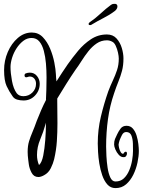

<svg xmlns="http://www.w3.org/2000/svg" viewBox="-20 -878 750 986"><path d="M573 88Q548 88 531.5 69.5Q515 51 505 22Q495 -7 490 -38.5Q485 -70 483.5 -98Q482 -126 482 -141Q482 -212 498 -279Q514 -346 536 -409Q547 -438 559.5 -464.5Q572 -491 581 -518Q590 -545 590 -577Q590 -589 586 -607.5Q582 -626 574.5 -642.5Q567 -659 556 -664Q543 -671 529 -671Q500 -671 476.5 -655Q453 -639 434 -615Q415 -591 399 -565.5Q383 -540 368 -520Q344 -485 320.5 -447.5Q297 -410 274 -372V-357Q274 -329 274.5 -301.5Q275 -274 275 -245Q275 -199 272 -153Q269 -107 258 -60Q253 -39 241 -14.5Q229 10 206 22Q190 31 177 31Q154 31 142.5 9.5Q131 -12 128 -34L125 -57Q122 -80 122 -98Q122 -129 129 -152Q136 -175 146.5 -199.5Q157 -224 169 -258Q180 -286 191.5 -312.5Q203 -339 217 -366H216Q217 -385 218 -415.5Q219 -446 219 -480Q219 -516 216 -551.5Q213 -587 205 -617Q197 -647 182 -665Q167 -683 142 -683Q119 -683 99.5 -668Q80 -653 65 -630Q50 -607 42 -581Q34 -555 34 -534Q34 -503 41.5 -462.5Q49 -422 66 -399Q78 -384 100 -384Q127 -384 146 -402.5Q165 -421 165 -448Q165 -464 156 -474.5Q147 -485 133 -485Q128 -485 120 -482Q118 -481 115 -481Q106 -481 106 -491Q106 -498 112 -501Q123 -505 133 -505Q156 -505 170 -487.5Q184 -470 184 -448Q184 -413 160 -387.5Q136 -362 101 -362Q83 -362 68 -366.5Q53 -371 45 -383Q27 -408 14 -436Q1 -464 1 -518Q1 -567 20 -611Q39 -655 71.5 -683Q104 -711 143 -711Q177 -711 200 -687Q223 -663 237.5 -628Q252 -593 259 -557Q266 -521 267 -497Q267 -488 268 -479Q269 -470 270 -460Q284 -483 299 -505Q314 -527 328 -548Q352 -582 381 -617Q410 -652 447 -676.5Q484 -701 529 -701Q560 -701 578.5 -680.5Q597 -660 605.5 -631.5Q614 -603 614 -578Q614 -542 606.5 -514Q599 -486 588 -459Q577 -432 566 -399Q544 -335 534.5 -266.5Q525 -198 525 -125Q525 -106 526.5 -76.5Q528 -47 532.5 -17Q537 13 546.5 33.5Q556 54 573 54Q599 54 616 38Q633 22 643.5 -3Q654 -28 658.5 -55Q663 -82 663 -103Q663 -117 662.5 -140Q662 -163 655 -181.5Q648 -200 628 -200Q614 -200 606 -184Q598 -168 594 -157Q592 -152 591 -146.5Q590 -141 589 -136Q589 -130 591.5 -118.5Q594 -107 599.5 -97.5Q605 -88 613 -88L618 -95Q622 -99 626 -99Q632 -99 632 -89Q632 -83 627.5 -76.5Q623 -70 613 -71Q601 -71 590 -83Q579 -95 572.5 -110.5Q566 -126 566 -136Q566 -153 570.5 -164Q575 -175 582 -189Q589 -204 599.5 -218Q610 -232 630 -232Q650 -232 662.5 -217.5Q675 -203 681.5 -181.5Q688 -160 690.5 -138.5Q693 -117 693 -103Q693 -76 686 -43Q679 -10 664.5 19.5Q650 49 627.5 68.5Q605 88 573 88ZM180 -31H181Q195 -44 202 -79Q209 -114 212.5 -159.5Q216 -205 216 -248L214 -241Q203 -201 186.5 -162Q170 -123 170 -82Q170 -55 180 -31ZM443 -749Q435 -749 435 -755Q435 -760 441 -764Q468 -782 496 -808Q524 -834 550 -853Q557 -858 563.5 -858Q570 -858 573 -858Q583 -856 583 -845Q583 -832 569 -821Q544 -802 512.5 -786Q481 -770 453 -753Q448 -749 443 -749Z"/></svg>

Font: Ruge Boogie
Style: Regular
Weight: 400
Designer: Robert E. Leuschke
Foundry: Robert E. Leuschke
Version: Version 1.010; ttfautohint (v1.8.3)